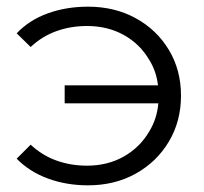

<svg xmlns="http://www.w3.org/2000/svg" viewBox="-20 -550 611 576"><path d="M244 -530Q324 -530 387 -495.5Q450 -461 486.5 -400.5Q523 -340 523 -263Q523 -186 486.5 -125Q450 -64 387 -29Q324 6 244 6Q179 6 123.5 -14.5Q68 -35 30 -74L72 -116Q106 -84 149 -68.5Q192 -53 241 -53Q303 -53 351.5 -80.5Q400 -108 428 -156Q451 -194 455 -240H174V-294H454Q449 -336 428 -370Q400 -418 351.5 -445Q303 -472 241 -472Q192 -472 149 -456.5Q106 -441 72 -409L30 -450Q68 -490 123.5 -510Q179 -530 244 -530Z"/></svg>

Font: Modern
Style: Small
Weight: 400
Designer: Julieta Ulanovsky
Foundry: Julieta Ulanovsky
Version: Version 8.000